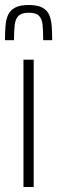

<svg xmlns="http://www.w3.org/2000/svg" viewBox="-34 -749 229 769"><path d="M60 0V-510H101V0ZM81 -729Q116 -729 135.5 -718.5Q155 -708 163 -689.5Q171 -671 173 -645.5Q175 -620 175 -588H139Q139 -625 136.5 -649.5Q134 -674 122 -686Q110 -698 81 -698Q53 -698 40.5 -686Q28 -674 25 -650Q22 -626 22 -588H-14Q-14 -619 -12 -645Q-10 -671 -1.5 -689.5Q7 -708 26.5 -718.5Q46 -729 81 -729Z"/></svg>

Font: Saira ExtraCondensed ExtraLight
Style: Regular
Weight: 250
Width: 2
Designer: Hector Gatti with collaboration of the Omnibus-Type team
Foundry: Omnibus-Type
Version: Version 1.101